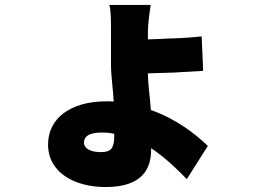

<svg xmlns="http://www.w3.org/2000/svg" viewBox="-20 -664 1040 775"><path d="M590 -60V-66C648 -27 695 19 734 59L819 -75C768 -124 691 -184 589 -220C585 -275 577 -328 577 -368C607 -369 644 -370 681 -371L696 -372C733 -374 770 -376 800 -378L794 -517C768 -514 738 -512 707 -510H696C691 -510 686 -509 680 -509H670C637 -507 605 -506 577 -505V-532C577 -572 585 -622 588 -644H421C428 -624 428 -581 428 -539V-402C428 -359 436 -308 439 -254C428 -255 420 -255 410 -255C261 -255 174 -184 174 -81C174 34 283 91 406 91C554 91 590 18 590 -60ZM319 -85C319 -86 319 -87 319 -88C319 -113 338 -129 392 -129C410 -129 427 -127 441 -124V-112C441 -66 427 -50 388 -50C347 -50 322 -63 319 -85Z"/></svg>

Font: Glow Sans SC Normal Heavy
Style: Regular
Weight: 900
Designer: Ryoko NISHIZUKA (kana, bopomofo & ideographs); Paul D. Hunt (Latin, Greek & Cyrillic); Sandoll Communications, Soo-young
Version: Version 0.93